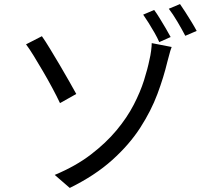

<svg xmlns="http://www.w3.org/2000/svg" viewBox="-20 -874 1040 944"><path d="M249 -14Q352 -57 426.5 -114Q501 -171 553 -233.5Q605 -296 637.5 -359Q670 -422 688 -479Q706 -536 715 -581Q720 -601 723 -624.5Q726 -648 726 -662L824 -643Q817 -625 811.5 -602.5Q806 -580 803 -571Q785 -495 754 -412Q723 -329 669.5 -246Q616 -163 531.5 -87Q447 -11 323 50ZM186 -696Q203 -672 226 -634Q249 -596 274 -554Q299 -512 320 -474.5Q341 -437 355 -412L275 -367Q259 -401 237 -442Q215 -483 191 -524Q167 -565 145.5 -600Q124 -635 108 -656ZM738 -825Q750 -809 765 -784.5Q780 -760 794.5 -735.5Q809 -711 819 -692L763 -667Q754 -688 740 -712.5Q726 -737 711 -761Q696 -785 684 -802ZM865 -854Q877 -837 892 -813.5Q907 -790 922 -765.5Q937 -741 947 -722L891 -698Q875 -729 852.5 -767Q830 -805 810 -831Z"/></svg>

Font: Noto Sans TC
Style: Regular
Weight: 400
Designer: Ryoko NISHIZUKA  (kana, bopomofo & ideographs); Paul D. Hunt (Latin, Greek & Cyrillic); Sandoll Communications , Soo-you
Foundry: Adobe
Version: Version 2.004-H2;hotconv 1.0.118;makeotfexe 2.5.65603